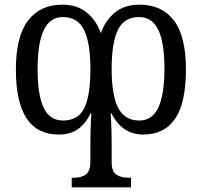

<svg xmlns="http://www.w3.org/2000/svg" viewBox="-20 -566 865 822"><path d="M287 195H294Q330 195 348.5 180.5Q367 166 367 123V38Q367 -21 371 -81H368Q347 -37 314 -13.5Q281 10 231 10Q48 10 48 -268Q48 -410 100 -478Q152 -546 247 -546Q309 -546 350 -513.5Q391 -481 412 -424Q431 -479 472 -512.5Q513 -546 578 -546Q673 -546 724.5 -478.5Q776 -411 776 -269Q776 -126 730 -58Q684 10 593 10Q503 10 457 -81H454Q458 -9 458 37V128Q458 168 478 181.5Q498 195 533 195H541V236H287ZM367 -270Q367 -382 340 -437.5Q313 -493 249 -493Q194 -493 167.5 -437.5Q141 -382 141 -270Q141 -159 167 -104.5Q193 -50 250 -50Q315 -50 341 -103.5Q367 -157 367 -270ZM684 -272Q684 -384 657.5 -438.5Q631 -493 575 -493Q512 -493 485 -438.5Q458 -384 458 -271Q458 -158 486 -104Q514 -50 576 -50Q632 -50 658 -106Q684 -162 684 -272Z"/></svg>

Font: Noto Serif Narrow
Style: Regular
Weight: 400
Width: 4
Designer: Monotype Design Team
Foundry: Monotype Imaging Inc.
Version: Version 1.001